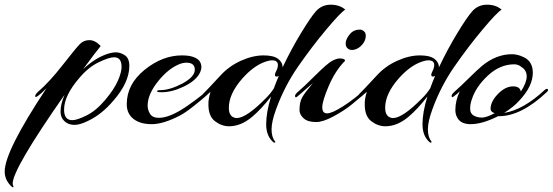

<svg xmlns="http://www.w3.org/2000/svg" viewBox="-171 -512 2355 818"><path d="M380 -231Q380 -161 312 -83Q261 -23 202 4Q169 20 147 20Q125 20 111 10Q87 -6 87 -37Q87 -68 104 -108Q-117 208 -117 270Q-117 276 -114.5 280.5Q-112 285 -116 286L-119 285Q-151 257 -151 219Q-151 132 27 -136Q-21 -88 -21 -102Q-21 -110 -10 -120Q39 -162 96 -235Q153 -308 169.5 -324.5Q186 -341 210 -341Q234 -341 258 -316Q238 -292 183 -217Q231 -262 280 -280Q304 -289 323 -289Q342 -289 361 -276.5Q380 -264 380 -231ZM102 -45Q102 0 137 0Q157 0 197.5 -20Q238 -40 276.5 -85.5Q315 -131 331 -167.5Q347 -204 347 -227Q347 -268 315 -268Q294 -268 250 -247Q206 -226 168 -181Q102 -105 102 -45Z M606 -156Q659 -185 659 -215Q659 -245 623 -245Q606 -245 587 -236Q545 -217 506 -170Q458 -112 458 -62Q458 -43 468.5 -26.5Q479 -10 506 -10Q553 -10 625 -59.5Q697 -109 749 -159Q761 -171 761 -160Q761 -153 755 -148Q718 -114 705.5 -102.5Q693 -91 656 -61.5Q619 -32 596 -20Q525 17 475.5 17Q426 17 397.5 -5.5Q369 -28 369 -68Q369 -153 445 -214.5Q521 -276 604 -276Q660 -276 679 -252Q687 -240 687 -226.5Q687 -213 678 -197Q660 -166 610.5 -142.5Q561 -119 517 -119Q500 -119 498.5 -122Q497 -125 501 -126.5Q505 -128 512 -128Q552 -128 606 -156Z M1005 -46Q986 6 986 39Q986 72 1000 89Q1003 93 1001 94.5Q999 96 998 96Q997 96 995 95Q963 69 963 17.5Q963 -34 984 -101Q943 -48 903 -14Q855 26 805 26Q773 26 745 4.5Q717 -17 717 -66Q716 -90 726 -121Q706 -103 700.5 -99Q695 -95 693 -99Q691 -103 691 -106.5Q691 -110 697.5 -115.5Q704 -121 767 -189Q804 -230 855 -253Q906 -276 952 -276Q994 -276 1013.5 -261.5Q1033 -247 1033 -225Q1069 -301 1110.5 -369.5Q1152 -438 1175 -464Q1200 -492 1238 -492Q1276 -492 1300 -471Q1279 -458 1218 -385Q1157 -312 1099 -228.5Q1041 -145 1005 -46ZM1013 -235Q1013 -255 988 -255Q975 -255 954 -247Q907 -229 861 -177Q804 -112 804 -53Q804 -18 827 -11Q832 -9 837 -9Q878 -9 959 -91Q981 -112 996 -136Q1004 -159 1017 -189Q1008 -183 1002.5 -187.5Q997 -192 1005 -207.5Q1013 -223 1013 -235Z M1363 -386Q1371 -386 1380 -378.5Q1389 -371 1387 -353.5Q1385 -336 1371 -320.5Q1357 -305 1339.5 -300.5Q1322 -296 1311 -305Q1300 -314 1302 -331Q1304 -348 1320 -367Q1336 -386 1363 -386ZM1298 -252Q1257 -210 1229.5 -145.5Q1202 -81 1202 -55Q1202 -29 1222.5 -29Q1243 -29 1290.5 -59Q1338 -89 1399 -144Q1412 -156 1412 -141Q1412 -139 1410 -137Q1362 -95 1329 -68Q1296 -41 1250.5 -16.5Q1205 8 1176 8Q1140 8 1122.5 -8Q1105 -24 1105 -43Q1105 -79 1118 -100Q1131 -121 1162 -158Q1151 -149 1127.5 -128Q1104 -107 1095 -100Q1086 -93 1086 -104Q1086 -111 1102 -124Q1118 -137 1171.5 -190Q1225 -243 1244.5 -253Q1264 -263 1276.5 -263Q1289 -263 1295 -259.5Q1301 -256 1298 -252Z M1671 -46Q1652 6 1652 39Q1652 72 1666 89Q1669 93 1667 94.5Q1665 96 1664 96Q1663 96 1661 95Q1629 69 1629 17.5Q1629 -34 1650 -101Q1609 -48 1569 -14Q1521 26 1471 26Q1439 26 1411 4.5Q1383 -17 1383 -66Q1382 -90 1392 -121Q1372 -103 1366.5 -99Q1361 -95 1359 -99Q1357 -103 1357 -106.5Q1357 -110 1363.5 -115.5Q1370 -121 1433 -189Q1470 -230 1521 -253Q1572 -276 1618 -276Q1660 -276 1679.5 -261.5Q1699 -247 1699 -225Q1735 -301 1776.5 -369.5Q1818 -438 1841 -464Q1866 -492 1904 -492Q1942 -492 1966 -471Q1945 -458 1884 -385Q1823 -312 1765 -228.5Q1707 -145 1671 -46ZM1679 -235Q1679 -255 1654 -255Q1641 -255 1620 -247Q1573 -229 1527 -177Q1470 -112 1470 -53Q1470 -18 1493 -11Q1498 -9 1503 -9Q1544 -9 1625 -91Q1647 -112 1662 -136Q1670 -159 1683 -189Q1674 -183 1668.5 -187.5Q1663 -192 1671 -207.5Q1679 -223 1679 -235Z M1951 -17Q1884 17 1834 17Q1792 17 1777 -11Q1769 -25 1769 -43Q1769 -84 1788 -123Q1775 -110 1763 -102Q1753 -93 1753 -104Q1753 -111 1770.5 -126Q1788 -141 1824 -176.5Q1860 -212 1881 -230Q1942 -281 2010 -281Q2035 -281 2061 -268Q2099 -250 2099 -202Q2099 -144 2041 -83Q2018 -57 1977 -31Q2059 -44 2151 -130Q2156 -134 2160 -133.5Q2164 -133 2164 -129Q2164 -125 2160 -121Q2050 -17 1955 -17Q1953 -17 1951 -17ZM2048 -122Q2073 -160 2073 -186.5Q2073 -213 2050 -227Q2037 -238 2020 -238Q1959 -238 1907.5 -190Q1856 -142 1839 -88Q1832 -69 1832 -48.5Q1832 -28 1847.5 -19.5Q1863 -11 1882 -11Q1901 -11 1937 -30Q1935 -30 1931 -32Q1919 -38 1919 -48Q1919 -83 1958 -119Q1986 -144 2015 -144Q2044 -144 2048 -122Z"/></svg>

Font: Arizonia
Style: Regular
Weight: 400
Designer: Robert E. Leuschke
Foundry: Robert E. Leuschke
Version: Version 1.003